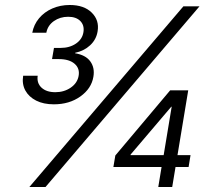

<svg xmlns="http://www.w3.org/2000/svg" viewBox="-20 -753 846 773"><path d="M196.8 -333Q155.3 -333 125.7 -347.9Q96.2 -362.8 82 -388.7Q67.9 -414.6 73.2 -448.2H131.8Q127.4 -418.5 147.2 -400.1Q167 -381.8 202.6 -381.8Q237.8 -381.8 264.4 -399.9Q291 -418 296.4 -446.8Q302.2 -477.1 280.5 -496.1Q258.8 -515.1 216.8 -515.1H189.5L197.3 -560.1H224.1Q260.3 -560.1 285.9 -577.6Q311.5 -595.2 315.9 -623.5Q320.3 -650.9 303.5 -668.2Q286.6 -685.5 254.4 -685.5Q221.7 -685.5 196.8 -668Q171.9 -650.4 166.5 -621.1H109.9Q116.2 -654.3 137.2 -679.4Q158.2 -704.6 190.4 -718.8Q222.7 -732.9 260.7 -732.9Q318.4 -732.9 349.4 -702.1Q380.4 -671.4 373 -627Q367.7 -593.8 343 -570.8Q318.4 -547.9 282.7 -540.5L282.2 -538.6Q324.7 -531.7 343.5 -505.9Q362.3 -480 356 -443.8Q348.1 -396.5 303.7 -364.7Q259.3 -333 196.8 -333ZM98.1 0 718.3 -727.5H783.2L163.1 0ZM436.5 -80.6 444.3 -127 665 -389.2H704.6L693.4 -323.2H669.4L505.9 -130.9L505.4 -128.4H747.1L739.3 -80.6ZM617.2 0 632.8 -94.7 636.7 -115.2 682.1 -389.2H737.8L673.3 0Z"/></svg>

Font: Inter 24pt Light
Style: Italic
Weight: 300
Italic angle: -9.3988°
Designer: Rasmus Andersson
Foundry: rsms
Version: Version 4.001;git-66647c0bb